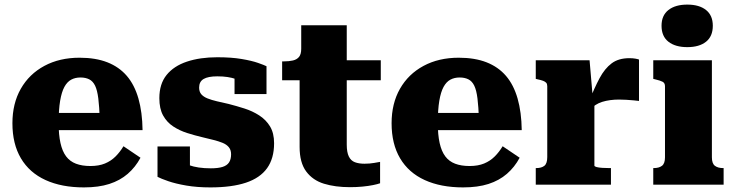

<svg xmlns="http://www.w3.org/2000/svg" viewBox="-20 -803 3188 835"><path d="M235 -268Q235 -217 243 -181Q251 -145 267.5 -123Q284 -101 310.5 -91Q337 -81 373 -81Q410 -81 436.5 -92Q463 -103 482.5 -122.5Q502 -142 517 -167L591 -117Q569 -76 535.5 -47Q502 -18 455.5 -3Q409 12 345 12Q248 12 178 -20Q108 -52 71 -114.5Q34 -177 34 -267Q34 -353 70.5 -417Q107 -481 173 -516.5Q239 -552 326 -552Q396 -552 447 -532Q498 -512 531.5 -473Q565 -434 582 -374.5Q599 -315 600 -237H187V-312H433L414 -282Q412 -339 407.5 -375Q403 -411 393.5 -430.5Q384 -450 368 -458Q352 -466 330 -466Q307 -466 289.5 -456.5Q272 -447 260 -425Q248 -403 241.5 -364.5Q235 -326 235 -268Z M985 -132Q985 -151 975 -163Q965 -175 947.5 -182Q930 -189 908 -194.5Q886 -200 861 -206Q827 -214 794 -224.5Q761 -235 733.5 -253Q706 -271 689.5 -300.5Q673 -330 673 -376Q673 -438 704.5 -477Q736 -516 793 -535Q850 -554 925 -554Q986 -554 1030.5 -546.5Q1075 -539 1102 -529.5Q1129 -520 1139 -515V-394H1000V-488Q1016 -490 1024.5 -486Q1033 -482 1035.5 -475Q1038 -468 1036.5 -460.5Q1035 -453 1033 -446Q1021 -454 1005 -459.5Q989 -465 969.5 -468Q950 -471 925 -471Q885 -471 865.5 -459.5Q846 -448 846 -422Q846 -404 855.5 -393Q865 -382 882.5 -375Q900 -368 923.5 -362.5Q947 -357 974 -351Q1009 -342 1043.5 -331Q1078 -320 1107.5 -301Q1137 -282 1154.5 -253Q1172 -224 1172 -180Q1172 -114 1141.5 -71.5Q1111 -29 1049.5 -8.5Q988 12 895 12Q837 12 790.5 4Q744 -4 712 -15Q680 -26 665 -34V-166H806V-42Q786 -48 775 -58.5Q764 -69 760 -79Q756 -89 759.5 -95Q763 -101 772 -99Q785 -91 803 -84.5Q821 -78 844.5 -74.5Q868 -71 897 -71Q928 -71 947.5 -77Q967 -83 976 -96.5Q985 -110 985 -132Z M1207 -454V-536H1214Q1237 -536 1254 -540Q1271 -544 1280.5 -555.5Q1290 -567 1290 -591L1407 -541H1636V-454ZM1488 -174Q1488 -141 1497 -122.5Q1506 -104 1523.5 -97.5Q1541 -91 1565 -91Q1588 -91 1607.5 -94.5Q1627 -98 1633 -99V-6Q1622 -2 1602 2Q1582 6 1556.5 8.5Q1531 11 1502 11Q1438 11 1389 -4Q1340 -19 1311.5 -57.5Q1283 -96 1283 -164V-522L1290 -530V-693H1488Z M1884 -268Q1884 -217 1892 -181Q1900 -145 1916.5 -123Q1933 -101 1959.5 -91Q1986 -81 2022 -81Q2059 -81 2085.5 -92Q2112 -103 2131.5 -122.5Q2151 -142 2166 -167L2240 -117Q2218 -76 2184.5 -47Q2151 -18 2104.5 -3Q2058 12 1994 12Q1897 12 1827 -20Q1757 -52 1720 -114.5Q1683 -177 1683 -267Q1683 -353 1719.5 -417Q1756 -481 1822 -516.5Q1888 -552 1975 -552Q2045 -552 2096 -532Q2147 -512 2180.5 -473Q2214 -434 2231 -374.5Q2248 -315 2249 -237H1836V-312H2082L2063 -282Q2061 -339 2056.5 -375Q2052 -411 2042.5 -430.5Q2033 -450 2017 -458Q2001 -466 1979 -466Q1956 -466 1938.5 -456.5Q1921 -447 1909 -425Q1897 -403 1890.5 -364.5Q1884 -326 1884 -268Z M2759 -544V-364Q2751 -365 2736 -366.5Q2721 -368 2704 -369Q2687 -370 2672 -370Q2652 -370 2633.5 -367.5Q2615 -365 2599 -360Q2583 -355 2570 -346.5Q2557 -338 2545 -325L2541 -360Q2565 -421 2587.5 -463Q2610 -505 2640 -527.5Q2670 -550 2717 -550Q2732 -550 2743 -548Q2754 -546 2759 -544ZM2310 0V-72H2312Q2335 -72 2347.5 -82Q2360 -92 2360 -120V-428Q2360 -438 2355.5 -443Q2351 -448 2342 -451.5Q2333 -455 2318 -458L2310 -460V-541H2544L2558 -378L2565 -380V-83Q2565 -79 2574.5 -76.5Q2584 -74 2599 -73Q2614 -72 2630 -72H2637V0Z M2969 -598Q2917 -598 2887 -621.5Q2857 -645 2857 -691Q2857 -736 2887 -759.5Q2917 -783 2969 -783Q3021 -783 3050.5 -759.5Q3080 -736 3080 -691Q3080 -645 3050.5 -621.5Q3021 -598 2969 -598ZM3076 -541V-119Q3076 -92 3089 -82Q3102 -72 3125 -72H3127V0H2821V-72H2823Q2846 -72 2859 -82Q2872 -92 2872 -119V-428Q2872 -442 2861.5 -447.5Q2851 -453 2829 -458L2821 -460V-541Z"/></svg>

Font: Roboto Serif 20pt ExtraBold
Style: Regular
Weight: 800
Version: Version 1.008